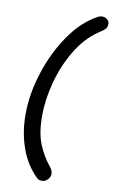

<svg xmlns="http://www.w3.org/2000/svg" viewBox="-96 -796 578 973"><g transform="rotate(10 193.0 -309.5)"><path d="M165 117Q109 62 80.5 -17.5Q52 -97 52 -191Q52 -294 87 -404.5Q122 -515 183.5 -605Q245 -695 323 -738Q336 -746 349 -746Q364 -746 375 -737Q386 -728 386 -714Q386 -698 378 -689Q370 -680 358.5 -673Q347 -666 341 -661Q278 -618 231.5 -541Q185 -464 160.5 -373Q136 -282 136 -197Q136 -109 159.5 -52Q183 5 220 50Q234 67 234 84Q234 101 221 114Q208 127 194 127Q182 127 176.5 125Q171 123 165 117Z"/></g></svg>

Font: Mali Medium
Style: Italic
Weight: 500
Italic angle: -10°
Version: Version 1.000; ttfautohint (v1.6)